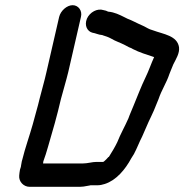

<svg xmlns="http://www.w3.org/2000/svg" viewBox="-20 -702 710 740"><path d="M208 -637 159 -424C151 -388 142 -359 133 -323C125 -288 114 -254 106 -222C94 -179 76 -129 66 -87C63 -79 63 -71 61 -63C61 -58 58 -53 57 -48C55 -40 55 -32 54 -25C52 -2 71 18 94 18H278C286 18 295 18 302 17L325 13C328 12 330 12 331 12H357C365 12 375 10 384 7C428 -7 463 -49 486 -92L496 -108C508 -130 516 -153 528 -176C540 -202 549 -226 562 -252L573 -276C580 -292 584 -304 591 -320C603 -356 622 -383 633 -417L639 -432C642 -440 645 -447 648 -454C658 -474 673 -497 670 -520C663 -565 610 -570 570 -585L558 -589C546 -594 540 -599 528 -604C509 -612 490 -623 471 -630L459 -636C441 -645 421 -655 398 -657H397C391 -660 386 -662 379 -663C355 -671 326 -655 315 -630C304 -603 317 -581 336 -576C349 -574 359 -568 373 -567C374 -567 375 -567 376 -566C386 -563 398 -559 407 -554C425 -543 443 -538 462 -528L477 -520C483 -518 487 -516 492 -513C517 -500 544 -492 574 -482C563 -458 552 -426 541 -404C524 -369 509 -329 494 -293L484 -269C480 -261 478 -253 475 -246C462 -216 444 -185 432 -154C422 -133 411 -116 400 -98C400 -97 399 -97 398 -97C393 -91 386 -84 380 -79H379C378 -78 378 -78 377 -78H352C335 -78 318 -72 299 -72H146L147 -80C153 -96 160 -118 165 -136C183 -197 200 -256 215 -321C225 -359 234 -387 243 -424L292 -637C298 -661 282 -682 260 -682C238 -682 214 -661 208 -637Z"/></svg>

Font: Electronic
Style: CircIt
Weight: 900
Version: Version 1.011